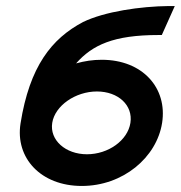

<svg xmlns="http://www.w3.org/2000/svg" viewBox="-20 -605 599 636"><path d="M251 11C387 11 499 -83 517 -198C535 -313 453 -407 317 -407C288 -407 261 -403 232 -395C286 -456 356 -489 505 -489H516L559 -585H539C446 -584 327 -567 255 -532C151 -477 78 -385 48 -196C30 -82 115 11 251 11ZM301 -302C372 -302 421 -256 412 -198C403 -140 339 -94 268 -94C197 -94 144 -141 153 -198C162 -255 230 -302 301 -302Z"/></svg>

Font: Charger Pro
Style: BlkExtObl
Weight: 900
Designer: Jasper
Foundry: Cannot Into Space Fonts
Version: Version 1.09